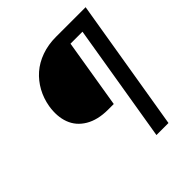

<svg xmlns="http://www.w3.org/2000/svg" viewBox="-198 -861 994 994"><g transform="rotate(-45 299.5 -363.5)"><path d="M377.8 0 485.4 -649.1H397.7L335.2 -269.9H294Q218.4 -269.9 168.3 -299.7Q118.3 -329.5 99.3 -380.7Q80.3 -431.8 90.9 -498.6Q99.4 -547.9 122.3 -589.5Q145.2 -631 180.2 -661.8Q215.2 -692.5 263.8 -709.9Q312.5 -727.3 369.3 -727.3H586.6L465.9 0Z"/></g></svg>

Font: Karasuma Gothic
Style: Italic
Weight: 400
Italic angle: -9.39999°
Designer: Rasmus Andersson / Ryoko Nishizuka
Foundry: Genbu
Version: Version 1.00